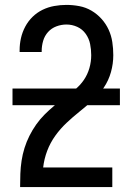

<svg xmlns="http://www.w3.org/2000/svg" viewBox="-20 -763 540 783"><path d="M62 0V-1Q62 -28 63 -54.5Q64 -81 68 -107.5Q72 -134 80 -159.5Q88 -185 100 -209Q112 -233 127.5 -255Q143 -277 162 -296Q181 -315 201.5 -332Q222 -349 243.5 -365Q265 -381 286 -398Q307 -415 322 -437Q337 -459 344.5 -485Q352 -511 352 -538Q352 -561 347.5 -583.5Q343 -606 329.5 -625Q316 -644 295 -653.5Q274 -663 251 -663Q230 -663 210 -655.5Q190 -648 176 -632.5Q162 -617 156 -596.5Q150 -576 150 -555V-551H60V-558Q60 -583 65.5 -607.5Q71 -632 83 -654.5Q95 -677 113 -694.5Q131 -712 153.5 -723Q176 -734 201 -738.5Q226 -743 251 -743Q277 -743 303.5 -738Q330 -733 353 -719.5Q376 -706 394 -686Q412 -666 423 -642Q434 -618 438 -591.5Q442 -565 442 -538Q442 -503 432.5 -469Q423 -435 403.5 -406Q384 -377 358 -353.5Q332 -330 304.5 -308Q277 -286 251.5 -262Q226 -238 205.5 -209.5Q185 -181 172.5 -148Q160 -115 156 -80H438V0ZM31 -334V-402H469V-334Z"/></svg>

Font: Iosevka Bendy Medium
Style: Regular
Weight: 500
Monospace: yes
Designer: Belleve Invis
Foundry: Belleve Invis
Version: Version 30.1.2